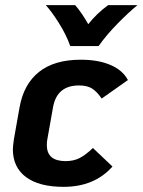

<svg xmlns="http://www.w3.org/2000/svg" viewBox="-20 -714 554 746"><path d="M30 -134Q30 -145 34 -173L56 -297Q72 -387 131.5 -434.5Q191 -482 294 -482Q362 -482 409.5 -461.5Q457 -441 477 -403L375 -331Q356 -359 337 -370.5Q318 -382 287 -382Q201 -382 186 -297L164 -173Q162 -165 162 -150Q162 -88 235 -88Q266 -88 289.5 -100Q313 -112 341 -139L417 -67Q347 12 227 12Q132 12 81 -26Q30 -64 30 -134ZM158 -694H272Q296 -667 323 -620Q355 -661 400 -694H514Q482 -668 438.5 -624Q395 -580 363 -535H253Q237 -580 208.5 -625Q180 -670 158 -694Z"/></svg>

Font: KoHo
Style: Bold Italic
Weight: 700
Italic angle: -10°
Version: Version 1.000; ttfautohint (v1.6)